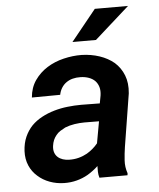

<svg xmlns="http://www.w3.org/2000/svg" viewBox="-53 -779 693 835"><g transform="rotate(-5 293.5 -361.5)"><path d="M348.1 0H470.7L471.7 -8.8Q461.9 -36.6 463.9 -65.9Q465.8 -95.2 470.2 -123.5L507.3 -354.5Q511.7 -399.4 498.3 -433.3Q484.9 -467.3 458.5 -490.7Q431.6 -513.2 395 -525.4Q358.4 -537.6 316.9 -538.6Q278.3 -539.1 238.5 -529.5Q198.7 -520 166 -499.5Q133.3 -479 111.3 -447.5Q89.4 -416 85.9 -373L209.5 -374Q212.9 -391.1 221.2 -404.3Q229.5 -417.5 241.2 -425.8Q253.9 -435.1 269.8 -439.2Q285.6 -443.4 304.2 -442.9Q324.2 -442.4 340.3 -436.5Q356.4 -430.7 367.2 -419.9Q377.9 -408.7 382.6 -392.8Q387.2 -377 384.3 -356.4L377.9 -321.8L296.9 -322.8Q267.1 -322.8 236.6 -319.3Q206.1 -315.9 177.7 -307.6Q148.9 -299.3 123.5 -285.6Q98.1 -272 78.6 -252.4Q59.6 -232.4 47.6 -205.6Q35.6 -178.7 33.7 -143.6Q32.2 -108.4 44.4 -80.3Q56.6 -52.2 79.1 -32.7Q101.1 -12.7 130.9 -1.7Q160.6 9.3 193.8 9.8Q222.7 10.3 248.8 3.4Q274.9 -3.4 297.9 -16.6Q310.1 -23.9 321.5 -32.5Q333 -41 343.8 -51.3Q343.3 -38.1 343.8 -25.6Q344.2 -13.2 348.1 0ZM225.1 -89.4Q209.5 -89.4 196.5 -93.8Q183.6 -98.1 174.8 -106Q165.5 -114.3 161.4 -126.5Q157.2 -138.7 159.2 -154.8Q161.1 -169.4 166 -180.7Q170.9 -191.9 178.2 -200.7Q186 -210.9 196.8 -217.8Q207.5 -224.6 219.2 -230.5Q238.8 -238.3 261 -241.7Q283.2 -245.1 304.2 -245.1L367.7 -244.6L350.6 -149.9Q340.3 -137.2 328.1 -127Q315.9 -116.7 302.7 -108.9Q285.2 -99.1 265.4 -94Q245.6 -88.9 225.1 -89.4ZM392.1 -733.4 282.7 -598.1H385.3L537.1 -733.4Z"/></g></svg>

Font: Roboto Mono SemiBold
Style: Italic
Weight: 600
Italic angle: -10°
Monospace: yes
Designer: Google
Version: Version 3.000